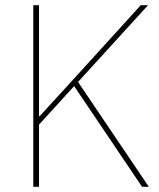

<svg xmlns="http://www.w3.org/2000/svg" viewBox="-20 -718 612 738"><path d="M265 -387 130 -239V0H108V-698H130V-271H132L262 -413L521 -698H549L280 -403L552 0H526Z"/></svg>

Font: IBM Plex Sans Thai Thin
Style: Regular
Weight: 100
Designer: Mike Abbink, Paul van der Laan, Pieter van Rosmalen, Ben Mitchell, Mark Frömberg
Foundry: Bold Monday
Version: Version 1.1